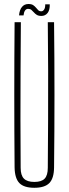

<svg xmlns="http://www.w3.org/2000/svg" viewBox="-20 -908 334 934"><path d="M147 5.5Q96.5 5.5 74.2 -17.5Q52 -40.5 51 -93.5Q49.5 -270.5 49.5 -447Q49.5 -623.5 51 -800H81.5Q80.5 -682 80 -563.8Q79.5 -445.5 79.5 -327.5Q79.5 -209.5 80.5 -91.5Q80.5 -55 96.5 -39Q112.5 -23 147 -23Q182 -23 197.2 -39Q212.5 -55 212.5 -91.5Q213.5 -209.5 214 -327.5Q214.5 -445.5 214.2 -563.8Q214 -682 212.5 -800H243Q245 -623.5 245 -447Q245 -270.5 243 -93.5Q242.5 -40.5 220 -17.5Q197.5 5.5 147 5.5ZM200 -887H222Q223 -860 211.8 -845.2Q200.5 -830.5 181.5 -830.5Q167 -830.5 158.8 -835.8Q150.5 -841 144.8 -847.8Q139 -854.5 132.8 -859.8Q126.5 -865 116.5 -865Q107.5 -865 101.8 -856.8Q96 -848.5 94.5 -833H72.5Q75 -860 86.8 -874.2Q98.5 -888.5 118.5 -888.5Q133.5 -888.5 141.5 -883Q149.5 -877.5 155 -870.8Q160.5 -864 166 -858.5Q171.5 -853 181 -853Q189 -853 194.8 -861.8Q200.5 -870.5 200 -887Z"/></svg>

Font: Big Shoulders Display Thin ExtraLight
Style: Regular
Weight: 250
Version: Version 2.002